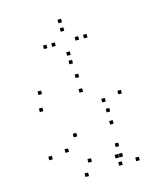

<svg xmlns="http://www.w3.org/2000/svg" viewBox="-127 -940 873 1051"><g transform="rotate(-15 310.0 -414.5)"><path d="M535.7 -368.8V-388.8H515.7V-368.8ZM333.2 -515.2V-535.2H313.2V-515.2ZM112.7 -478.3V-498.3H92.7V-478.3ZM95.7 -386V-406H75.7V-386ZM333 -432.3V-452.3H313V-432.3ZM439.2 -348.8V-368.8H419.2V-348.8ZM439.2 10V-10H419.2V10ZM535.7 10V-10H515.7V10ZM448.5 -289.7V-309.7H428.5V-289.7ZM77.3 -118V-138H57.3V-118ZM245.2 21.8V1.8H225.2V21.8ZM430.7 -33.7V-53.7H410.7V-33.7ZM452.7 -33.7V-53.7H432.7V-33.7ZM447 -93.8V-113.8H427V-93.8ZM280.7 -49.8V-69.8H260.7V-49.8ZM173.5 -134.3V-154.3H153.5V-134.3ZM239 -204.7V-224.7H219V-204.7ZM449.7 -220.5V-240.5H429.7V-220.5ZM433.5 -713.3V-733.3H413.5V-713.3ZM320 -829.5V-849.5H300V-829.5ZM206.5 -713.3V-733.3H186.5V-713.3ZM320 -596.7V-616.7H300V-596.7ZM253.5 -713.3V-733.3H233.5V-713.3ZM320 -781.2V-801.2H300V-781.2ZM386 -713.3V-733.3H366V-713.3ZM320 -645V-665H300V-645Z"/></g></svg>

Font: Monaspace Argon Dots Var
Style: Regular
Weight: 400
Designer: Riley Cran and the Lettermatic Team
Version: Version 1.100 (Monaspace Argon Dots)